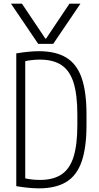

<svg xmlns="http://www.w3.org/2000/svg" viewBox="-20 -1020 540 1050"><path d="M40 -1000H100L228 -809H232L360 -1000H420L271 -780H189ZM193 10Q140 10 69 -2V-728Q140 -740 193 -740Q285 -740 342.5 -705Q400 -670 426.5 -594Q453 -518 453 -395V-335Q453 -213 426.5 -136.5Q400 -60 342.5 -25Q285 10 193 10ZM107 -47Q131 -41 154 -38.5Q177 -36 198 -36Q272 -36 317 -66.5Q362 -97 382.5 -163Q403 -229 403 -337V-393Q403 -501 382.5 -567Q362 -633 317 -663.5Q272 -694 198 -694Q177 -694 154 -691.5Q131 -689 107 -683L118 -702V-28Z"/></svg>

Font: M PLUS 1 Code Light
Style: Regular
Weight: 300
Designer: Coji Morishita
Foundry: UNDERFOREST DESIGN
Version: Version 1.002